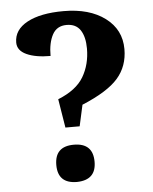

<svg xmlns="http://www.w3.org/2000/svg" viewBox="-53 -768 655 820"><g transform="rotate(-5 275.0 -358.0)"><path d="M194.8 -351.1Q273.9 -382.8 304.9 -435.5Q335.9 -488.3 335.9 -556.2Q335.9 -606.4 316.9 -635.3Q297.9 -664.1 257.8 -664.1Q215.8 -664.1 197 -629.2Q178.2 -594.2 178.2 -538.1Q114.3 -538.1 75.7 -555.9Q37.1 -573.7 37.1 -607.9Q37.1 -662.6 94 -693.4Q150.9 -724.1 250 -724.1Q360.8 -724.1 428 -673.8Q495.1 -623.5 495.1 -540Q495.1 -466.3 450.4 -415.3Q405.8 -364.3 295.9 -318.8L275.9 -228H214.8ZM162.1 -71.8Q162.1 -151.9 244.1 -151.9Q326.2 -151.9 326.2 -71.8Q326.2 6.3 244.1 7.8Q162.1 7.8 162.1 -71.8Z"/></g></svg>

Font: Noto Serif Devanagari
Style: Bold
Weight: 700
Designer: Monotype Design Team
Foundry: Monotype Imaging Inc.
Version: Version 1.01